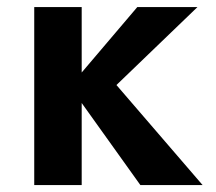

<svg xmlns="http://www.w3.org/2000/svg" viewBox="-20 -533 622 553"><path d="M563.5 0H384.3L215.3 -236.3V0H78.6V-512.7H215.3V-324.2L375.5 -512.7H548.8L315.4 -288.1Z"/></svg>

Font: Cadman
Style: Bold
Weight: 700
Designer: Paul James MIller
Foundry: High-Logic / Made with FontCreator
Version: Version 2.114;March 28, 2021;FontCreator 13.0.0.2683 64-bit